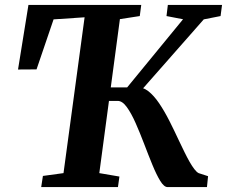

<svg xmlns="http://www.w3.org/2000/svg" viewBox="-20 -763 926 783"><path d="M148 0 155 -45.5 239 -57 325 -692.5 198.5 -684 129 -480 53.5 -479.5 96 -743H556L550 -697.5L469 -685L385 -57L467 -43L461 0ZM663.5 0Q649 0 633.5 -25.2Q618 -50.5 601.5 -90.8Q585 -131 568 -175.8Q551 -220.5 533.2 -260.8Q515.5 -301 497.2 -326.2Q479 -351.5 460 -351.5H402.5L410 -406.5H498.5L726.5 -684.5L659 -697.5L664.5 -743H885.5L879.5 -697.5L811 -684L524.5 -358.5L537 -405.5Q562 -409 584.8 -391.2Q607.5 -373.5 629 -341.8Q650.5 -310 670.8 -270Q691 -230 710 -189Q721.5 -165 732.2 -143Q743 -121 753.2 -103Q763.5 -85 772.8 -73Q782 -61 790 -57L828.5 -44.5L824 0Z"/></svg>

Font: Merriweather 36pt
Style: Bold Italic
Weight: 700
Italic angle: -7.8°
Version: Version 2.101